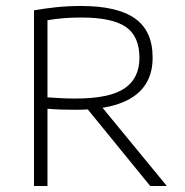

<svg xmlns="http://www.w3.org/2000/svg" viewBox="-20 -621 618 641"><path d="M93.5 0V-586.5Q127.5 -592.5 166.8 -596.8Q206 -601 251.5 -601Q372 -601 430.8 -559.2Q489.5 -517.5 489.5 -429.5Q490 -371.5 461.2 -332.5Q432.5 -293.5 375.2 -274Q318 -254.5 232.5 -254.5Q207.5 -254.5 184.2 -255.2Q161 -256 138.5 -258V0ZM481.5 0 252.5 -281H306L537 0ZM232 -292Q345.5 -292 395.5 -325.8Q445.5 -359.5 445.5 -428Q445.5 -500 400 -531.2Q354.5 -562.5 252 -562.5Q217.5 -562.5 191.2 -560.2Q165 -558 138.5 -553.5V-296Q165 -294.5 184.2 -293.2Q203.5 -292 232 -292Z"/></svg>

Font: Encode Sans SC ExtraLight
Style: Regular
Weight: 250
Designer: Multiple Designers
Foundry: Impallari Type
Version: Version 3.002